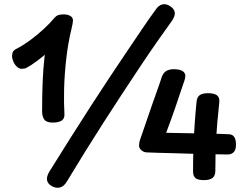

<svg xmlns="http://www.w3.org/2000/svg" viewBox="-20 -855 1188 921"><path d="M725 -806Q740 -830 759.5 -834Q779 -838 798 -824Q817 -811 818.5 -794Q820 -777 804 -754Q772 -710 734 -655.5Q696 -601 654 -538Q612 -475 567 -406.5Q522 -338 476.5 -267Q431 -196 386.5 -124.5Q342 -53 300 17Q286 40 267 44.5Q248 49 227 37Q189 14 217 -32Q266 -111 315 -188.5Q364 -266 412 -340.5Q460 -415 505.5 -483.5Q551 -552 591.5 -612Q632 -672 665.5 -721.5Q699 -771 725 -806ZM104 -528Q101 -527 96.5 -526Q92 -525 84 -525Q72 -525 61.5 -534.5Q51 -544 44.5 -558.5Q38 -573 38 -586Q38 -597 41.5 -605.5Q45 -614 61 -622Q92 -638 126.5 -663.5Q161 -689 191.5 -717.5Q222 -746 240 -768Q248 -778 258 -782Q268 -786 285 -786Q305 -786 317.5 -778.5Q330 -771 330 -757Q330 -745 323 -717Q306 -647 297.5 -570.5Q289 -494 287.5 -426Q286 -358 289 -311Q291 -287 276.5 -277Q262 -267 233 -267Q203 -267 192.5 -281.5Q182 -296 182 -321Q182 -398 184.5 -460.5Q187 -523 193.5 -581Q200 -639 212 -701L258 -649Q239 -630 212.5 -607Q186 -584 157.5 -562.5Q129 -541 104 -528ZM756 -486Q764 -507 778.5 -515Q793 -523 813 -523Q843 -523 856 -514Q869 -505 869 -492Q869 -485 867 -476.5Q865 -468 861 -458Q839 -391 819.5 -335Q800 -279 777 -218Q824 -217 879 -216Q934 -215 987 -214Q1040 -213 1079 -211Q1096 -210 1104 -197.5Q1112 -185 1112 -161Q1112 -136 1100.5 -124.5Q1089 -113 1068 -114Q1065 -114 1041 -114.5Q1017 -115 980 -115.5Q943 -116 900.5 -117.5Q858 -119 816 -120Q774 -121 739 -122Q704 -123 683 -124Q669 -125 658 -134.5Q647 -144 647 -157Q647 -164 648.5 -172.5Q650 -181 655 -194Q657 -199 665 -222.5Q673 -246 685 -281Q697 -316 710.5 -355Q724 -394 736.5 -428.5Q749 -463 756 -486ZM923 -368Q925 -389 938 -398.5Q951 -408 978 -408Q1007 -408 1020.5 -398Q1034 -388 1032 -365Q1026 -309 1022.5 -268.5Q1019 -228 1017 -193Q1015 -158 1014 -121Q1013 -84 1013 -36Q1013 -12 999.5 -1.5Q986 9 958 9Q930 9 918 -0.5Q906 -10 906 -34Q906 -86 908 -145.5Q910 -205 914 -262.5Q918 -320 923 -368Z"/></svg>

Font: Playpen Sans SemiBold
Style: Regular
Weight: 600
Designer: Laura Meseguer, Veronika Burian, José Scaglione
Foundry: TypeTogether
Version: Version 1.001